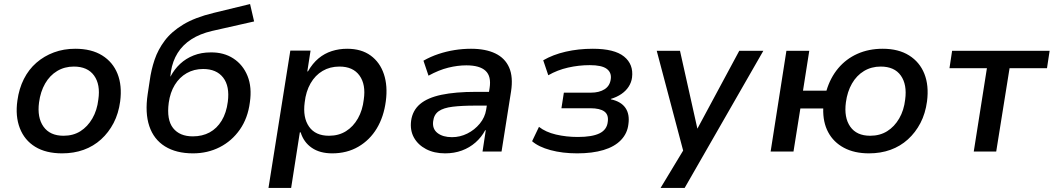

<svg xmlns="http://www.w3.org/2000/svg" viewBox="-20 -749 5208 949"><path d="M287 9Q207 9 154 -23.5Q101 -56 78 -115.5Q55 -175 66 -252Q74 -311 98 -358.5Q122 -406 160 -439Q198 -472 246.5 -490Q295 -508 352 -508Q432 -508 485 -475Q538 -442 561 -384Q584 -326 574 -248Q566 -188 541.5 -141Q517 -94 479.5 -60Q442 -26 393.5 -8.5Q345 9 287 9ZM294 -78Q342 -78 377.5 -100.5Q413 -123 436.5 -163.5Q460 -204 466 -257Q477 -331 445 -375.5Q413 -420 345 -420Q299 -420 262.5 -398Q226 -376 203 -336Q180 -296 173 -243Q163 -168 195 -123Q227 -78 294 -78Z M934 9Q851 9 795.5 -25.5Q740 -60 718 -125.5Q696 -191 710 -284L720 -350Q727 -403 744 -453.5Q761 -504 794.5 -548.5Q828 -593 886 -628Q944 -663 1035 -685L1216 -729L1236 -643L1028 -596Q968 -582 925.5 -554.5Q883 -527 858 -487Q833 -447 825 -396L822 -371H823Q842 -407 870.5 -433.5Q899 -460 937 -475Q975 -490 1021 -490Q1086 -491 1133.5 -460Q1181 -429 1203.5 -373.5Q1226 -318 1215 -243Q1205 -165 1165.5 -108.5Q1126 -52 1066 -21.5Q1006 9 934 9ZM933 -75Q980 -75 1016 -94.5Q1052 -114 1075.5 -152.5Q1099 -191 1106 -246Q1116 -323 1083 -365.5Q1050 -408 984 -408Q939 -408 903 -387.5Q867 -367 844 -329.5Q821 -292 814 -241Q803 -157 835.5 -116Q868 -75 933 -75Z M1307 180 1415 -499H1515L1499 -396H1502Q1525 -436 1554.5 -460.5Q1584 -485 1620 -496.5Q1656 -508 1696 -508Q1766 -508 1812 -474.5Q1858 -441 1877.5 -382.5Q1897 -324 1887 -249Q1877 -172 1842.5 -114.5Q1808 -57 1751.5 -24Q1695 9 1622 9Q1561 9 1521 -18.5Q1481 -46 1466 -95H1462L1419 180ZM1606 -78Q1654 -78 1690 -100.5Q1726 -123 1749 -163.5Q1772 -204 1778 -257Q1789 -331 1757 -375.5Q1725 -420 1658 -420Q1611 -420 1574.5 -398.5Q1538 -377 1515 -337Q1492 -297 1486 -243Q1476 -168 1507.5 -123Q1539 -78 1606 -78Z M2180 9Q2126 9 2086 -12Q2046 -33 2026 -69Q2006 -105 2012 -152Q2019 -203 2056 -234.5Q2093 -266 2162 -280.5Q2231 -295 2332 -295H2413L2403 -227H2331Q2263 -227 2217.5 -221.5Q2172 -216 2148.5 -199.5Q2125 -183 2121 -150Q2116 -112 2142.5 -91.5Q2169 -71 2214 -71Q2254 -71 2290 -89Q2326 -107 2351.5 -138Q2377 -169 2383 -207L2400 -314Q2409 -372 2380 -399Q2351 -426 2285 -426Q2242 -426 2195.5 -414.5Q2149 -403 2098 -375L2073 -449Q2108 -469 2147 -482Q2186 -495 2226.5 -501.5Q2267 -508 2308 -508Q2380 -508 2428 -485Q2476 -462 2496.5 -415.5Q2517 -369 2506 -297L2459 0H2365L2381 -105H2378Q2360 -71 2330.5 -45Q2301 -19 2263 -5Q2225 9 2180 9Z M2833 9Q2760 9 2701 -7Q2642 -23 2610 -51L2644 -122Q2677 -96 2728 -84Q2779 -72 2836 -72Q2907 -72 2943.5 -90Q2980 -108 2984 -147Q2989 -182 2967 -198Q2945 -214 2898 -214H2755L2767 -291H2901Q2942 -291 2968.5 -308Q2995 -325 2999 -359Q3003 -391 2978.5 -409Q2954 -427 2895 -427Q2841 -427 2788 -415Q2735 -403 2690 -377L2665 -451Q2713 -479 2776 -493.5Q2839 -508 2910 -508Q3017 -508 3064.5 -469.5Q3112 -431 3104 -366Q3101 -342 3087.5 -321Q3074 -300 3051.5 -284.5Q3029 -269 2999 -260L3000 -258Q3050 -247 3071.5 -215.5Q3093 -184 3086 -135Q3081 -90 3049.5 -57Q3018 -24 2963 -7.5Q2908 9 2833 9Z M3245 180 3370 -27 3365 27 3226 -498H3341L3427 -113L3634 -498H3753L3364 180Z M4275 9Q4203 9 4151.5 -18.5Q4100 -46 4073.5 -95.5Q4047 -145 4049 -213H3936L3902 0H3789L3867 -498H3980L3949 -301H4065Q4084 -365 4123 -411.5Q4162 -458 4218 -483Q4274 -508 4343 -508Q4421 -508 4473.5 -475Q4526 -442 4549 -384Q4572 -326 4562 -248Q4554 -188 4529.5 -141Q4505 -94 4467.5 -60Q4430 -26 4381.5 -8.5Q4333 9 4275 9ZM4281 -78Q4329 -78 4365 -100.5Q4401 -123 4424.5 -163.5Q4448 -204 4454 -257Q4464 -331 4432.5 -375.5Q4401 -420 4333 -420Q4287 -420 4250.5 -398Q4214 -376 4191 -336Q4168 -296 4161 -243Q4151 -168 4182.5 -123Q4214 -78 4281 -78Z M4793 0 4858 -412H4673L4686 -498H5168L5155 -412H4970L4904 0Z"/></svg>

Font: Nunito Sans 7pt SemiBold
Style: Italic
Weight: 600
Italic angle: -9°
Designer: Vernon Adams
Foundry: Vernon Adams
Version: Version 3.101;gftools[0.9.27]